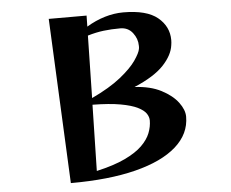

<svg xmlns="http://www.w3.org/2000/svg" viewBox="-54 -844 1109 920"><g transform="rotate(-5 500.0 -383.5)"><path d="M213 -780H395L394 -727Q437 -753 482 -766.5Q527 -780 571 -780Q684 -780 736.5 -736.5Q789 -693 789 -628Q789 -622 788.5 -616Q788 -610 787 -604Q781 -556 736 -508Q691 -460 594 -419Q670 -415 722 -388Q774 -361 801 -325Q828 -289 828 -256Q828 -173 759.5 -112.5Q691 -52 562 -19.5Q433 13 250 13ZM387 -384Q474 -425 526.5 -467Q579 -509 603.5 -544.5Q628 -580 631 -599Q632 -603 632 -606.5Q632 -610 632 -614Q632 -648 610 -676.5Q588 -705 550 -705Q507 -705 470 -700.5Q433 -696 393 -684ZM379 -34Q463 -53 516.5 -78.5Q570 -104 599.5 -133Q629 -162 641 -192.5Q653 -223 653 -253Q653 -270 642 -286.5Q631 -303 602 -317.5Q573 -332 520.5 -341.5Q468 -351 386 -352Z"/></g></svg>

Font: Reggae One
Style: Regular
Weight: 400
Designer: Fontworks Inc.
Foundry: Fontworks Inc.
Version: Version 1.100